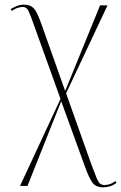

<svg xmlns="http://www.w3.org/2000/svg" viewBox="-20 -559 520 825"><path d="M66 240 240 -134 113 -487Q103 -514 96 -521.5Q89 -529 77 -529Q70 -529 58.5 -526Q47 -523 30 -512L26 -520Q39 -528 53 -533.5Q67 -539 82 -539Q104 -539 117 -530Q130 -521 139.5 -501Q149 -481 161 -447L260 -168L410 -536H442L264 -158L371 143Q386 183 394 203Q402 223 409.5 229.5Q417 236 429 236Q437 236 449 233Q461 230 476 219L480 227Q467 237 452.5 241.5Q438 246 424 246Q392 246 377 225.5Q362 205 344 154L243 -124L98 240Z"/></svg>

Font: Noto Serif Display Condensed Thin
Style: Regular
Weight: 100
Width: 3
Designer: Monotype Design Team
Foundry: Monotype Imaging Inc.
Version: Version 2.009